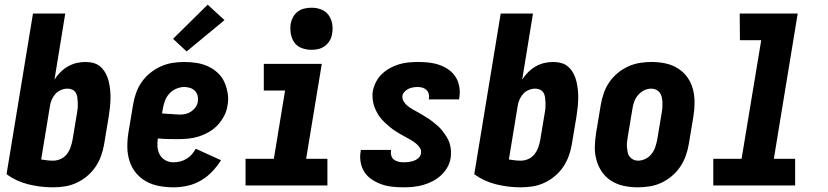

<svg xmlns="http://www.w3.org/2000/svg" viewBox="-20 -793 3540 821"><path d="M207 8Q152 8 100.5 -5Q49 -18 8 -48L121 -735H259L213 -453Q224 -470 238.5 -484.5Q253 -499 270.5 -509Q288 -519 307 -523.5Q326 -528 345 -528Q364 -528 381.5 -523Q399 -518 411.5 -506Q424 -494 432.5 -478Q441 -462 445 -444.5Q449 -427 451 -408.5Q453 -390 452.5 -371Q452 -352 450 -333Q448 -314 445 -295L425 -175Q421 -151 412 -126Q403 -101 388 -79Q373 -57 352 -39.5Q331 -22 307 -11Q283 0 257.5 4Q232 8 207 8ZM207 -106Q223 -106 239 -113Q255 -120 265.5 -133.5Q276 -147 281.5 -162.5Q287 -178 290 -194L310 -314Q312 -325 312.5 -335.5Q313 -346 312.5 -356.5Q312 -367 310.5 -377.5Q309 -388 304 -396.5Q299 -405 289.5 -409.5Q280 -414 269 -414Q255 -414 241.5 -408.5Q228 -403 218 -392.5Q208 -382 202 -368.5Q196 -355 194 -342L156 -111Q169 -109 181.5 -107.5Q194 -106 207 -106Z M722 8Q691 8 661 2.5Q631 -3 605.5 -17Q580 -31 561.5 -53.5Q543 -76 534 -104Q525 -132 524.5 -162.5Q524 -193 529 -225L549 -345Q553 -370 561.5 -394.5Q570 -419 585 -441Q600 -463 621.5 -480.5Q643 -498 667.5 -509Q692 -520 717.5 -524Q743 -528 768 -528Q794 -528 820 -524Q846 -520 869 -509.5Q892 -499 910.5 -482Q929 -465 939 -443Q949 -421 953.5 -395Q958 -369 953 -343Q950 -320 939 -298.5Q928 -277 911.5 -259Q895 -241 873 -228.5Q851 -216 828.5 -209Q806 -202 783 -200Q760 -198 738 -198Q717 -198 696.5 -198.5Q676 -199 655 -201Q652 -183 653.5 -164.5Q655 -146 663.5 -131Q672 -116 687.5 -107.5Q703 -99 722 -99Q736 -99 750 -102.5Q764 -106 777 -113.5Q790 -121 800 -132.5Q810 -144 817 -157L925 -108Q909 -82 887 -59Q865 -36 838 -20.5Q811 -5 781 1.5Q751 8 722 8ZM750 -303Q762 -303 774.5 -306Q787 -309 798 -316.5Q809 -324 816.5 -335Q824 -346 826 -359Q828 -372 825 -384Q822 -396 813.5 -404.5Q805 -413 793 -417Q781 -421 768 -421Q751 -421 733.5 -413.5Q716 -406 703.5 -392Q691 -378 685 -361Q679 -344 676 -327L673 -308Q683 -307 692 -306.5Q701 -306 711 -305.5Q721 -305 730.5 -304Q740 -303 750 -303ZM778 -573 720 -627 868 -773 940 -707Z M1030 0V-114H1151L1199 -406H1108V-520H1356L1289 -114H1380V0ZM1312 -580Q1290 -580 1270 -587.5Q1250 -595 1238.5 -611.5Q1227 -628 1223.5 -649Q1220 -670 1223 -692Q1226 -707 1233.5 -720.5Q1241 -734 1253.5 -743.5Q1266 -753 1281.5 -756.5Q1297 -760 1312 -760Q1334 -760 1353.5 -752.5Q1373 -745 1385 -728.5Q1397 -712 1400.5 -691Q1404 -670 1400 -648Q1398 -633 1390 -619.5Q1382 -606 1369.5 -596.5Q1357 -587 1342 -583.5Q1327 -580 1312 -580Z M1706 8Q1682 8 1658 5.5Q1634 3 1612.5 -4.5Q1591 -12 1571.5 -24.5Q1552 -37 1539.5 -55.5Q1527 -74 1522.5 -97.5Q1518 -121 1522 -145L1523 -152H1652V-150Q1650 -139 1653 -128Q1656 -117 1664.5 -110.5Q1673 -104 1684 -101.5Q1695 -99 1706 -99Q1717 -99 1728 -100.5Q1739 -102 1749.5 -105.5Q1760 -109 1769 -117Q1778 -125 1780 -136Q1783 -150 1775.5 -161Q1768 -172 1758 -180Q1748 -188 1737 -194.5Q1726 -201 1714.5 -207Q1703 -213 1692 -219.5Q1681 -226 1670 -233Q1659 -240 1649.5 -248Q1640 -256 1630.5 -264.5Q1621 -273 1612.5 -282.5Q1604 -292 1597.5 -302.5Q1591 -313 1585.5 -325Q1580 -337 1577 -349.5Q1574 -362 1573 -375.5Q1572 -389 1574 -403Q1578 -423 1587.5 -442Q1597 -461 1612.5 -476Q1628 -491 1647 -501.5Q1666 -512 1686 -518Q1706 -524 1726.5 -526Q1747 -528 1767 -528Q1791 -528 1814 -525.5Q1837 -523 1858.5 -515.5Q1880 -508 1898.5 -495Q1917 -482 1928.5 -463.5Q1940 -445 1944 -422Q1948 -399 1944 -375L1943 -368H1814V-371Q1816 -381 1813.5 -391Q1811 -401 1804 -408Q1797 -415 1787 -418Q1777 -421 1767 -421Q1757 -421 1747.5 -419.5Q1738 -418 1728.5 -414Q1719 -410 1711 -402Q1703 -394 1701 -385Q1699 -371 1706 -359.5Q1713 -348 1723 -340Q1733 -332 1744.5 -325.5Q1756 -319 1767 -313Q1778 -307 1788.5 -300.5Q1799 -294 1810 -287Q1821 -280 1831 -272Q1841 -264 1851 -255.5Q1861 -247 1868.5 -237.5Q1876 -228 1883.5 -217.5Q1891 -207 1896.5 -195.5Q1902 -184 1905 -171Q1908 -158 1908.5 -144.5Q1909 -131 1907 -118Q1904 -97 1893 -77.5Q1882 -58 1865.5 -43Q1849 -28 1829.5 -18Q1810 -8 1789 -2Q1768 4 1747 6Q1726 8 1706 8Z M2207 8Q2152 8 2100.5 -5Q2049 -18 2008 -48L2121 -735H2259L2213 -453Q2224 -470 2238.5 -484.5Q2253 -499 2270.5 -509Q2288 -519 2307 -523.5Q2326 -528 2345 -528Q2364 -528 2381.5 -523Q2399 -518 2411.5 -506Q2424 -494 2432.5 -478Q2441 -462 2445 -444.5Q2449 -427 2451 -408.5Q2453 -390 2452.5 -371Q2452 -352 2450 -333Q2448 -314 2445 -295L2425 -175Q2421 -151 2412 -126Q2403 -101 2388 -79Q2373 -57 2352 -39.5Q2331 -22 2307 -11Q2283 0 2257.5 4Q2232 8 2207 8ZM2207 -106Q2223 -106 2239 -113Q2255 -120 2265.5 -133.5Q2276 -147 2281.5 -162.5Q2287 -178 2290 -194L2310 -314Q2312 -325 2312.5 -335.5Q2313 -346 2312.5 -356.5Q2312 -367 2310.5 -377.5Q2309 -388 2304 -396.5Q2299 -405 2289.5 -409.5Q2280 -414 2269 -414Q2255 -414 2241.5 -408.5Q2228 -403 2218 -392.5Q2208 -382 2202 -368.5Q2196 -355 2194 -342L2156 -111Q2169 -109 2181.5 -107.5Q2194 -106 2207 -106Z M2707 8Q2677 8 2648 2Q2619 -4 2595 -19Q2571 -34 2555 -56.5Q2539 -79 2531 -107Q2523 -135 2523.5 -164.5Q2524 -194 2529 -225L2549 -345Q2553 -369 2561.5 -394Q2570 -419 2585 -441Q2600 -463 2621 -480.5Q2642 -498 2666.5 -509Q2691 -520 2716 -524Q2741 -528 2766 -528Q2796 -528 2825 -522Q2854 -516 2878 -501Q2902 -486 2918.5 -463.5Q2935 -441 2942.5 -413Q2950 -385 2950 -355.5Q2950 -326 2945 -295L2925 -175Q2921 -151 2912 -126Q2903 -101 2888 -79Q2873 -57 2852 -39.5Q2831 -22 2807 -11Q2783 0 2757.5 4Q2732 8 2707 8ZM2708 -106Q2724 -106 2739.5 -113.5Q2755 -121 2765.5 -134Q2776 -147 2781.5 -163Q2787 -179 2790 -194L2810 -314Q2812 -325 2812.5 -336Q2813 -347 2812.5 -357.5Q2812 -368 2809.5 -378.5Q2807 -389 2801 -397Q2795 -405 2785.5 -409.5Q2776 -414 2765 -414Q2749 -414 2734 -406.5Q2719 -399 2708 -386Q2697 -373 2691.5 -357Q2686 -341 2684 -326L2664 -206Q2662 -195 2661 -184Q2660 -173 2661 -162.5Q2662 -152 2664 -141.5Q2666 -131 2672.5 -123Q2679 -115 2688 -110.5Q2697 -106 2708 -106Z M3030 0V-114H3151L3235 -621H3144L3143 -735H3391L3289 -114H3380V0Z"/></svg>

Font: Iosevka SS18 Heavy
Style: Italic
Weight: 900
Italic angle: -9°
Monospace: yes
Designer: Belleve Invis
Foundry: Belleve Invis
Version: Version 25.1.1; ttfautohint (v1.8.4)